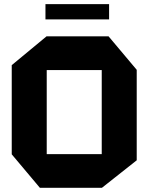

<svg xmlns="http://www.w3.org/2000/svg" viewBox="-20 -891 704 911"><path d="M201.7 -558.7V-718.5H495.2L628.7 -559.7V-558.7ZM169.2 0 35.7 -158.8V-159.8H462.7V0ZM35.7 -159.8V-581.9L200.7 -718.5H201.7V-159.8ZM462.7 0V-558.7H628.7V-130.4L463.7 0ZM195.7 -799.1V-871.3H497.6V-799.1Z"/></svg>

Font: Foldit Thin
Style: Regular
Weight: 100
Designer: Sophia Tai
Foundry: Sophia Tai
Version: Version 1.003